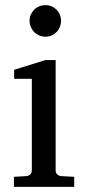

<svg xmlns="http://www.w3.org/2000/svg" viewBox="-20 -728 343 748"><path d="M34.2 0V-39.1L83 -42Q92.3 -43 98.1 -48.8Q104 -54.7 104 -64V-420.9H35.2V-456.1L157.2 -494.1H196.8V-64Q196.8 -54.7 202.9 -48.8Q209 -43 217.8 -42L269 -39.1V0ZM217.8 -647Q217.8 -634.3 213.1 -622.8Q208.5 -611.3 200.2 -603Q191.9 -594.7 180.9 -589.8Q169.9 -585 157.2 -585Q144.5 -585 133.1 -589.8Q121.6 -594.7 113.3 -603Q105 -611.3 100.1 -622.8Q95.2 -634.3 95.2 -647Q95.2 -659.7 100.1 -670.9Q105 -682.1 113.3 -690.4Q121.6 -698.7 133.1 -703.4Q144.5 -708 157.2 -708Q169.9 -708 180.9 -703.4Q191.9 -698.7 200.2 -690.4Q208.5 -682.1 213.1 -670.9Q217.8 -659.7 217.8 -647Z"/></svg>

Font: BabelStone Ogham Lithic
Style: Regular
Weight: 400
Designer: Andrew West
Foundry: BabelStone
Version: Version 1.02 March 14, 2022